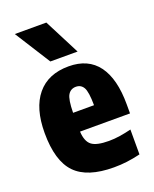

<svg xmlns="http://www.w3.org/2000/svg" viewBox="-151 -893 791 987"><g transform="rotate(-20 244.5 -399.0)"><path d="M299 10.5Q153.5 10.5 88.5 -57Q23.5 -124.5 23.5 -277Q23.5 -412.5 83.5 -485Q143.5 -557.5 256 -557.5Q362.5 -557.5 416.5 -484.5Q470.5 -411.5 470.5 -271.5V-222H197Q200 -167.5 226.8 -146.8Q253.5 -126 321 -126Q350.5 -126 381.2 -130.8Q412 -135.5 444 -143.5V-7.5Q404.5 2 370.2 6.2Q336 10.5 299 10.5ZM255.5 -446Q227 -446 212.2 -422.2Q197.5 -398.5 196.5 -325H311Q310.5 -398.5 296.8 -422.2Q283 -446 255.5 -446ZM177 -613 53.5 -808H226L326 -613Z"/></g></svg>

Font: Encode Sans Condensed Condensed ExtraBold
Style: Regular
Weight: 800
Width: 3
Designer: Multiple Designers
Foundry: Impallari Type
Version: Version 3.000; ttfautohint (v1.8.3) -l 8 -r 50 -G 200 -x 14 